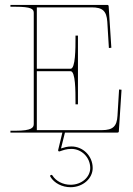

<svg xmlns="http://www.w3.org/2000/svg" viewBox="-20 -540 540 782"><path d="M465 -175.5 458.5 -68.5C456 -26 440.5 -10 395 -10H130V-250H267.5C287.5 -250 287.5 -169 287.5 -125V-115H297.5V-395H287.5V-385C287.5 -344 287.5 -260 267.5 -260H130V-510H353.5C397.5 -510 414 -495.5 417 -451.5L423.5 -344.5L433.5 -345.5L422.5 -515.5C422.5 -517 421 -520 417.5 -520H22.5V-512.5H42.5C108.5 -512.5 117.5 -503 117.5 -487.5V-35.5C117.5 -21 111 -7.5 42.5 -7.5H22.5V0H234L217 70.5C217 71 216.5 72 217 73.5C217.5 75.5 219.5 77.5 223 76.5C238.5 71.5 249.5 66.5 271 66.5C312 66.5 347.5 100.5 347.5 144.5C347.5 180.5 313.5 212.5 267.5 212.5C236 212.5 207.5 197.5 193.5 174.5C193 173.5 190 171 186.5 173C183 175 184.5 178.5 185 179.5C201 206.5 233.5 222.5 267.5 222.5C317.5 222.5 357.5 187 357.5 144.5C357.5 95 318 56.5 271 56.5C253 56.5 242 60.5 228.5 64.5L244.5 0H459C460.5 0 464 -1 464 -4.5L475 -174.5Z"/></svg>

Font: ZnikomitSC
Style: Regular
Weight: 100
Designer: gluk
Foundry: gluk
Version: Version 0.55